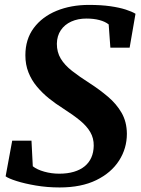

<svg xmlns="http://www.w3.org/2000/svg" viewBox="-20 -772 588 802"><path d="M229 11Q177.5 11 130.2 3Q83 -5 49.2 -15.8Q15.5 -26.5 3.5 -35.5L31 -184.5H111.5L117 -77.5Q134.5 -63.5 164.8 -55Q195 -46.5 227.5 -46.5Q262 -46.5 288.8 -54.5Q315.5 -62.5 333.8 -77.5Q352 -92.5 361.5 -114Q371 -135.5 371.5 -163Q372 -194.5 357.2 -220Q342.5 -245.5 313.8 -269Q285 -292.5 243.5 -319Q212.5 -338.5 184.2 -361.2Q156 -384 133.8 -410.8Q111.5 -437.5 98.8 -469.8Q86 -502 86 -541Q86 -608 121 -655Q156 -702 216.2 -726.8Q276.5 -751.5 351.5 -751.5Q402.5 -751.5 440.8 -746Q479 -740.5 505.2 -732Q531.5 -723.5 546 -714.5L521.5 -573H441L434 -670Q419 -682 395.2 -688.2Q371.5 -694.5 341 -694.5Q305.5 -694.5 277.8 -682Q250 -669.5 234 -645.8Q218 -622 217.5 -589Q217.5 -554 233.8 -527Q250 -500 281 -475.8Q312 -451.5 356 -423.5Q395.5 -398 430.8 -368.2Q466 -338.5 487.8 -301Q509.5 -263.5 510 -213.5Q510 -152 477.2 -101Q444.5 -50 382 -19.5Q319.5 11 229 11Z"/></svg>

Font: Merriweather
Style: Bold Italic
Weight: 700
Italic angle: -7.8°
Version: Version 2.101